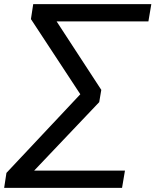

<svg xmlns="http://www.w3.org/2000/svg" viewBox="-35 -725 749 925"><path d="M-15 180 -4 108 368 -288 365 -251 114 -633 125 -705H694L680 -622H219L222 -646L453 -292L443 -233L101 127L104 97H567L553 180Z"/></svg>

Font: Nunito Sans 10pt SemiExpanded Medium
Style: Italic
Weight: 500
Width: 6
Italic angle: -9°
Designer: Vernon Adams
Foundry: Vernon Adams
Version: Version 3.101;gftools[0.9.27]